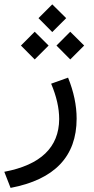

<svg xmlns="http://www.w3.org/2000/svg" viewBox="-25 -620 440 897"><path d="M154.8 -535.2 219.2 -599.6 284.2 -535.2 219.2 -470.2ZM238.8 -407.2 303.2 -471.7 368.2 -407.2 303.2 -342.3ZM72.8 -407.2 137.2 -471.7 202.1 -407.2 137.2 -342.3ZM293 -257.3Q333 -158.2 333 -65.9Q333 199.2 24.4 257.8L-4.9 182.6Q250 134.3 251.5 -63.5Q251.5 -140.6 213.9 -229Z"/></svg>

Font: Vazir FD-WOL
Style: FD-WOL
Weight: 400
Foundry: Based on Dejavu fonts, by Saber Rastikerdar
Version: Version 26.0.0